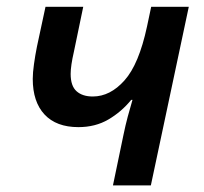

<svg xmlns="http://www.w3.org/2000/svg" viewBox="-20 -561 616 581"><path d="M321.8 0 353.5 -152.3Q359.4 -181.2 366.7 -208.5Q374 -235.8 380.9 -258.8H377Q347.7 -222.7 308.1 -199.5Q268.6 -176.3 217.3 -176.3Q150.4 -176.3 114.7 -214.6Q79.1 -252.9 79.1 -322.3Q79.1 -340.8 82.8 -366.9Q86.4 -393.1 91.8 -419.9L117.7 -540.5H231.9L203.6 -404.3Q193.8 -361.8 193.8 -337.4Q193.8 -300.8 211.7 -284.9Q229.5 -269 260.7 -269Q313.5 -269 356.9 -317.9Q400.4 -366.7 424.8 -480.5L437.5 -540.5H551.3L436.5 0Z"/></svg>

Font: Open Sans SemiBold
Style: Italic
Weight: 600
Italic angle: -12°
Designer: Monotype Design Team
Foundry: Monotype Imaging Inc.
Version: Version 3.003; ttfautohint (v1.8.4)